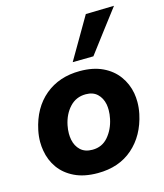

<svg xmlns="http://www.w3.org/2000/svg" viewBox="-118 -876 834 978"><g transform="rotate(-15 299.0 -387.0)"><path d="M276.5 13.5Q205 13.5 154.8 -10.8Q104.5 -35 75 -76.2Q45.5 -117.5 37 -169.5Q33 -192 33 -215.5Q33 -245.5 39.5 -276.5Q63 -388.5 137.5 -450.5Q212 -512.5 321.5 -512.5Q391 -512.5 441 -488.8Q491 -465 521 -424Q551 -383 560.5 -331.5Q564.5 -308.5 564.5 -284.5Q564.5 -254.5 558 -223Q535 -114.5 462 -50.5Q389 13.5 276.5 13.5ZM281 -108.5Q332 -108.5 364.2 -146.2Q396.5 -184 407.5 -237.5Q412.5 -261 412.5 -282.5Q412.5 -298.5 410 -313Q403 -348 380.5 -369.2Q358 -390.5 320 -390.5Q269 -390.5 235.2 -354.2Q201.5 -318 190 -262Q185.5 -240 185.5 -219Q185.5 -202.5 188.5 -186.5Q195.5 -151.5 218.5 -130Q241.5 -108.5 281 -108.5ZM298.5 -565.5Q331 -621 363 -676Q394.5 -730.5 426.5 -785L576 -788.5Q532.5 -731.5 490.5 -676.2Q448.5 -621 408 -567Z"/></g></svg>

Font: Heraclito
Style: Bold Italic
Weight: 700
Italic angle: -12°
Designer: Kostas Bartsokas (font) & Cristiano Sobral (main changes)
Foundry: Kostas Bartsokas (font) & Cristiano Sobral (main changes)
Version: Version 1.00;July 8, 2020;FontCreator 13.0.0.2655 64-bit